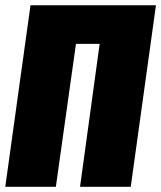

<svg xmlns="http://www.w3.org/2000/svg" viewBox="-29 -716 618 736"><path d="M568.8 -695.8 472.2 0H277.8L353 -547.9H262.2L185.1 0H-8.8L87.9 -695.8Z"/></svg>

Font: Fira Sans Compressed Heavy
Style: Italic
Weight: 900
Width: 3
Italic angle: -8°
Designer: Carrois Corporate & Edenspiekermann AG
Foundry: Carrois Corporate GbR & Edenspiekermann AG
Version: Version 4.203;PS 004.203;hotconv 1.0.88;makeotf.lib2.5.64775